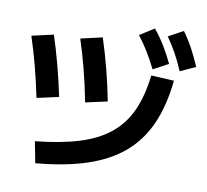

<svg xmlns="http://www.w3.org/2000/svg" viewBox="-93 -958 1187 1101"><g transform="rotate(10 500.0 -407.5)"><path d="M158 -84Q305 -99 411 -131.5Q517 -164 587.5 -221Q658 -278 697 -364Q736 -450 750 -571L883 -564Q868 -417 820.5 -309.5Q773 -202 688.5 -130Q604 -58 478.5 -16.5Q353 25 182 40ZM124 -330Q105 -422 82 -510Q59 -598 33 -676L159 -705Q184 -630 207.5 -541.5Q231 -453 251 -358ZM403 -353Q385 -448 361.5 -539Q338 -630 312 -709L438 -738Q464 -659 488 -567Q512 -475 530 -381ZM751 -607Q724 -661 698 -703.5Q672 -746 640 -787L724 -840Q759 -797 786.5 -752Q814 -707 839 -654ZM906 -623Q882 -679 858 -722.5Q834 -766 804 -808L890 -855Q922 -811 947 -764.5Q972 -718 995 -664Z"/></g></svg>

Font: M PLUS 1 Code
Style: Regular
Weight: 400
Designer: Coji Morishita
Foundry: UNDERFOREST DESIGN
Version: Version 1.005